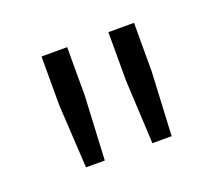

<svg xmlns="http://www.w3.org/2000/svg" viewBox="-58 -774 443 394"><g transform="rotate(-20 164.0 -577.5)"><path d="M71 -455H112L119 -594V-700H63V-594ZM216 -455H258L265 -594V-700H209V-594Z"/></g></svg>

Font: Fixel Text Light
Style: Regular
Weight: 300
Width: 4
Designer: AlfaBravo + MacPaw
Foundry: Kyrylo Tkachov, Marchela Mozhyna, Serhii Makarenko, Maria Weinstein, Zakhar Kryvoshyya
Version: Version 1.211